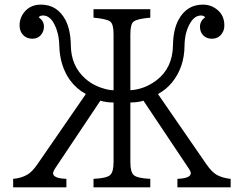

<svg xmlns="http://www.w3.org/2000/svg" viewBox="-20 -799 1040 819"><path d="M36.1 0V-36.1Q68.8 -38.6 95.2 -53.2Q116.7 -64.9 140.1 -99.1L346.2 -397.9Q306.2 -419.9 279.3 -456.1Q235.4 -517.1 232.9 -603Q231.9 -660.2 209 -700.7Q190.9 -732.9 163.1 -732.9Q151.4 -732.9 145 -725.6Q167.5 -709.5 167.5 -686Q167.5 -667 156.7 -652.8Q143.1 -633.8 117.7 -633.8Q93.3 -633.8 78.1 -650.4Q63.5 -665.5 63.5 -691.4Q63.5 -714.4 74.7 -734.4Q101.1 -779.3 154.3 -779.3Q224.6 -779.3 259.3 -713.4Q281.2 -671.4 282.2 -605Q283.2 -517.1 344.2 -463.4Q382.8 -429.2 439.5 -417Q450.7 -414.1 464.4 -414.1V-652.8Q464.4 -696.3 450.2 -707Q434.1 -718.8 378.9 -723.6V-759.8H621.1V-723.6Q566.4 -719.2 549.8 -707Q536.1 -696.3 536.1 -652.8V-414.1Q596.2 -418 647 -456.1Q716.3 -508.8 717.8 -605Q718.8 -673.8 742.2 -715.8Q776.9 -779.3 845.7 -779.3Q871.1 -779.3 892.1 -767.6Q937 -742.2 937 -690.9Q937 -670.4 926.8 -656.2Q911.6 -633.8 883.3 -633.8Q862.3 -633.8 848.1 -647Q833 -661.6 833 -685.1Q833 -709 855 -725.6Q848.6 -732.9 837.9 -732.9Q811.5 -732.9 793.5 -704.1Q767.6 -663.6 767.1 -603Q766.1 -511.2 713.4 -446.8Q689 -417 653.8 -397.9L859.9 -99.1Q883.8 -64.5 905.3 -52.7Q930.7 -39.1 963.9 -36.1V0H736.8V-36.1Q793.9 -38.6 793.9 -60.1Q793.9 -67.9 782.7 -84L591.8 -369.6Q571.8 -362.3 536.1 -361.8V-106.9Q536.1 -64.9 550.8 -51.8Q566.4 -38.6 621.1 -36.1V0H378.9V-36.1Q433.6 -38.6 449.2 -51.8Q464.4 -64.9 464.4 -106.9V-361.8Q432.1 -361.8 408.2 -369.6L217.3 -84Q206.5 -67.9 206.5 -60.1Q206.5 -38.1 263.2 -36.1V0Z"/></svg>

Font: BIZ UDPMincho
Style: Regular
Weight: 400
Designer: TypeBank Co., Ltd.
Foundry: Morisawa Inc.
Version: Version 1.06